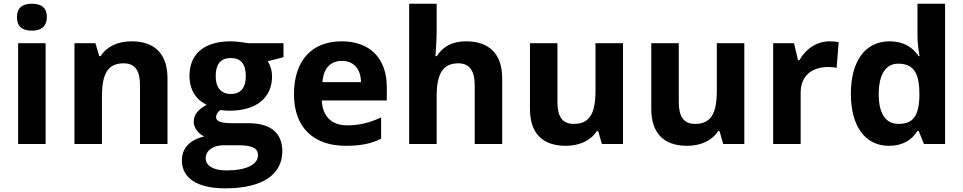

<svg xmlns="http://www.w3.org/2000/svg" viewBox="-20 -780 5217 1040"><path d="M71.8 -687C71.8 -638.2 98.6 -613.8 152.8 -613.8C207 -613.8 233.9 -640.6 233.9 -687C233.9 -735.4 207 -759.8 152.8 -759.8C98.6 -759.8 71.8 -735.4 71.8 -687ZM227.1 -545.9H78.1V0H227.1Z M887.2 -356C887.2 -485.4 820.3 -556.2 693.4 -556.2C619.1 -556.2 558.6 -528.8 525.4 -476.1H517.1L497.1 -545.9H383.3V0H532.2V-256.8C532.2 -385.7 566.9 -437 650.4 -437C711.4 -437 738.3 -397.5 738.3 -318.8V0H887.2Z M1325.2 -545.9C1313.5 -548.3 1261.2 -556.2 1230.5 -556.2C1086.4 -556.2 1006.3 -488.3 1006.3 -369.1C1006.3 -294.9 1042.5 -237.8 1099.6 -212.9C1054.2 -186 1029.3 -161.6 1029.3 -120.1C1029.3 -86.9 1055.7 -54.2 1086.4 -41C1006.8 -22 965.3 22.9 965.3 88.9C965.3 184.6 1047.9 240.2 1200.2 240.2C1399.4 240.2 1509.3 166.5 1509.3 39.1C1509.3 -60.5 1444.8 -112.8 1325.2 -112.8H1232.4C1177.7 -112.8 1150.4 -123.5 1150.4 -145C1150.4 -159.2 1158.2 -172.4 1173.3 -184.1L1195.3 -181.6L1222.2 -180.2C1367.2 -180.2 1453.6 -249 1453.6 -366.2C1453.6 -396.5 1445.8 -423.8 1430.2 -448.2L1515.6 -470.2V-545.9ZM1148.4 -367.2C1148.4 -433.1 1175.8 -465.8 1230.5 -465.8C1284.7 -465.8 1311.5 -433.1 1311.5 -367.2C1311.5 -308.1 1286.6 -271 1230.5 -271C1175.3 -271 1148.4 -308.1 1148.4 -367.2ZM1094.2 77.1C1094.2 34.7 1135.7 6.8 1190.4 6.8H1267.6C1342.3 6.8 1377.4 20 1377.4 61C1377.4 111.8 1313.5 143.1 1206.5 143.1C1135.7 143.1 1094.2 118.2 1094.2 77.1Z M1852.5 9.8C1938 9.8 1992.2 -2.9 2044.4 -28.8V-144C1980.5 -114.3 1925.3 -101.1 1859.4 -101.1C1774.9 -101.1 1726.6 -151.4 1723.1 -235.8H2075.2V-308.1C2075.2 -462.9 1984.9 -556.2 1830.6 -556.2C1668.9 -556.2 1572.3 -452.1 1572.3 -269C1572.3 -91.3 1676.8 9.8 1852.5 9.8ZM1831.5 -450.2C1894.5 -450.2 1934.1 -408.7 1935.5 -335H1726.6C1731.9 -408.7 1768.6 -450.2 1831.5 -450.2Z M2700.2 -356C2700.2 -484.9 2632.8 -556.2 2504.4 -556.2C2432.1 -556.2 2379.4 -529.3 2346.2 -476.1H2338.4L2341.8 -520C2344.2 -564.5 2345.2 -592.8 2345.2 -605V-759.8H2196.3V0H2345.2V-256.8C2345.2 -383.8 2379.9 -437 2463.4 -437C2522 -437 2551.3 -397.5 2551.3 -318.8V0H2700.2Z M3354.5 0V-545.9H3205.6V-289.1C3205.6 -160.2 3170.9 -108.9 3087.4 -108.9C3026.4 -108.9 2999.5 -148.4 2999.5 -227.1V-545.9H2850.6V-189.9C2850.6 -61 2916 9.8 3044.4 9.8C3119.1 9.8 3180.7 -19 3212.4 -69.8H3220.2L3240.2 0Z M4011.7 0V-545.9H3862.8V-289.1C3862.8 -160.2 3828.1 -108.9 3744.6 -108.9C3683.6 -108.9 3656.7 -148.4 3656.7 -227.1V-545.9H3507.8V-189.9C3507.8 -61 3573.2 9.8 3701.7 9.8C3776.4 9.8 3837.9 -19 3869.6 -69.8H3877.4L3897.5 0Z M4472.7 -556.2C4404.8 -556.2 4343.8 -515.1 4310.1 -454.1H4302.7L4280.8 -545.9H4168V0H4316.9V-277.8C4316.9 -365.7 4372.6 -417 4467.8 -417C4484.9 -417 4499.5 -415.5 4511.7 -412.1L4522.9 -551.8C4509.8 -554.7 4492.7 -556.2 4472.7 -556.2Z M4794.9 9.8C4864.3 9.8 4916 -17.1 4949.7 -70.8H4956.1L4984.9 0H5099.1V-759.8H4949.7V-585C4949.7 -553.2 4953.6 -516.6 4960.9 -476.1H4956.1C4919.9 -529.3 4867.7 -556.2 4798.8 -556.2C4668 -556.2 4588.9 -451.2 4588.9 -272C4588.9 -95.7 4666.5 9.8 4794.9 9.8ZM4847.2 -108.9C4778.3 -108.9 4739.7 -162.6 4739.7 -270C4739.7 -377.4 4778.3 -435.1 4844.7 -435.1C4926.3 -435.1 4960 -388.2 4960 -271V-254.9C4956.5 -148.9 4923.3 -108.9 4847.2 -108.9Z"/></svg>

Font: Open Sans bold
Style: Bold
Weight: 700
Foundry: Ascender Corporation
Version: Version 1.100;PS 001.100;hotconv 1.0.88;makeotf.lib2.5.64775